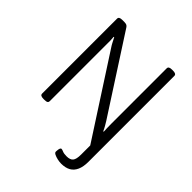

<svg xmlns="http://www.w3.org/2000/svg" viewBox="-246 -851 1211 1211"><g transform="rotate(45 359.5 -245.0)"><path d="M567 21 211 -529Q202 -542 194.5 -557Q187 -572 178 -589L174 -588Q176 -571 176 -556.5Q176 -542 176 -520V-16Q176 -7 169.5 -2.5Q163 2 146 2H138Q122 2 115 -2.5Q108 -7 108 -16V-684Q108 -693 115 -697.5Q122 -702 138 -702H156Q164 -702 170 -700.5Q176 -699 180.5 -695.5Q185 -692 189 -686L516 -180Q524 -167 532.5 -152.5Q541 -138 549 -120L553 -121Q552 -138 551.5 -152.5Q551 -167 551 -189V-684Q551 -693 558 -697.5Q565 -702 581 -702H589Q605 -702 612 -697.5Q619 -693 619 -684V-16ZM505 212Q490 212 472 208Q454 204 441 197.5Q428 191 428 182Q428 179 428.5 173Q429 167 430 160.5Q431 154 434 149Q437 144 441 144Q448 144 460.5 149.5Q473 155 497 155Q528 155 541 139.5Q554 124 554 82V-16H619V82Q619 126 606 155Q593 184 568 198Q543 212 505 212Z"/></g></svg>

Font: Asap Light
Style: Regular
Weight: 300
Designer: Pablo Cosgaya
Foundry: Omnibus-Type
Version: Version 3.001